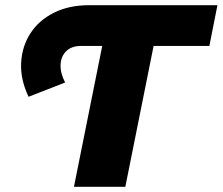

<svg xmlns="http://www.w3.org/2000/svg" viewBox="-20 -720 858 740"><path d="M265 0 374 -543H298L323 -700H818L787 -543H572L463 0ZM90 -347Q58 -415 61.5 -478.5Q65 -542 97.5 -592Q130 -642 188 -671Q246 -700 323 -700H348L316 -543H293Q256 -543 235.5 -523Q215 -503 213.5 -471Q212 -439 231 -402Z"/></svg>

Font: Montserrat Thin ExtraBold
Style: Italic
Weight: 800
Italic angle: -11.3°
Version: Version 9.000